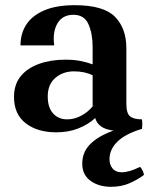

<svg xmlns="http://www.w3.org/2000/svg" viewBox="-20 -495 587 740"><path d="M408 225Q361 225 329 202Q297 179 297 136Q297 94 323.5 65Q350 36 397.5 16Q445 -4 507 -19L526 2Q463 21 432.5 51Q402 81 402 119Q402 140 414 154.5Q426 169 449 169Q463 169 480.5 164Q498 159 520 148Q532 162 535 179Q510 198 478.5 211.5Q447 225 408 225ZM197 15Q124 15 79 -20Q34 -55 34 -121Q34 -170 60 -201.5Q86 -233 131 -249Q176 -265 232 -265Q265 -265 290 -260Q315 -255 337 -247V-205Q306 -220 265 -220Q223 -220 193.5 -195Q164 -170 164 -123Q164 -81 184.5 -58Q205 -35 239 -35Q266 -35 292 -48.5Q318 -62 337 -85L347 -40Q321 -16 283 -0.5Q245 15 197 15ZM467 -309V-95Q467 -58 481.5 -46.5Q496 -35 527 -35Q530 -17 527 2Q504 6 483.5 8Q463 10 446 10Q403 10 378.5 -2.5Q354 -15 347 -40L337 -85V-314Q337 -365 321 -401.5Q305 -438 263 -438Q221 -438 201.5 -405Q182 -372 189 -320H59Q59 -366 81.5 -400.5Q104 -435 150.5 -455Q197 -475 268 -475Q379 -475 423 -430.5Q467 -386 467 -309Z"/></svg>

Font: Poltawski Nowy
Style: Bold
Weight: 700
Designer: Adam Pótawski, Mateusz Machalski, Borys Kosmynka, Ania Wieluska
Foundry: Capitalics.wtf
Version: Version 1.001;gftools[0.9.25]